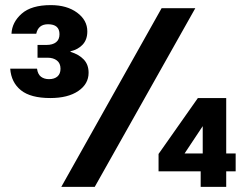

<svg xmlns="http://www.w3.org/2000/svg" viewBox="-20 -732 965 752"><path d="M177 -348Q100 -348 62 -378.5Q24 -409 20 -463H125Q128 -441 140.5 -431.5Q153 -422 172 -422Q193 -422 205 -432.5Q217 -443 217 -463Q217 -484 203 -495Q189 -506 166 -506H127V-556H162Q186 -556 199.5 -566.5Q213 -577 213 -598Q213 -637 168 -637Q130 -637 122 -600H25Q27 -645 65 -678.5Q103 -712 179 -712Q242 -712 282 -682.5Q322 -653 322 -609Q322 -577 304 -557.5Q286 -538 256 -531V-529Q289 -519 308 -499Q327 -479 327 -447Q327 -403 286.5 -375.5Q246 -348 177 -348ZM220 0 613 -700H745L351 0ZM766 0V-61H601V-129L755 -348H866V-131H903V-61H866V0ZM703 -131H774V-238Z"/></svg>

Font: DM Sans
Style: Bold
Weight: 700
Designer: Colophon Foundry, Jonny Pinhorn
Foundry: Colophon Foundry
Version: Version 4.004; ttfautohint (v1.8.4.7-5d5b)